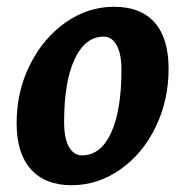

<svg xmlns="http://www.w3.org/2000/svg" viewBox="-20 -532 547 566"><path d="M29 -169Q29 -262 68 -340.5Q107 -419 173 -465.5Q239 -512 316 -512Q395 -512 436 -465.5Q477 -419 477 -329Q477 -236 438.5 -157Q400 -78 334 -32Q268 14 191 14Q113 14 71 -33Q29 -80 29 -169ZM338 -326Q338 -373 324 -398.5Q310 -424 286 -424Q231 -424 200 -357.5Q169 -291 169 -172Q169 -125 183 -99.5Q197 -74 222 -74Q277 -74 307.5 -140.5Q338 -207 338 -326Z"/></svg>

Font: Andada Pro ExtraBold
Style: Italic
Weight: 800
Italic angle: -6.99998°
Designer: Carolina Giovagnoli
Foundry: Huerta Tipografica
Version: Version 3.005; ttfautohint (v1.8.4)